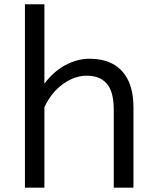

<svg xmlns="http://www.w3.org/2000/svg" viewBox="-20 -850 740 895"><path d="M96.2 -830.1H187V-460Q227.5 -514.6 281.7 -544.9Q338.9 -576.2 397.5 -576.2Q510.3 -576.2 563 -500.5Q602.1 -444.8 602.1 -348.1V24.9H510.3V-336.9Q510.3 -412.1 485.8 -449.2Q454.6 -497.1 384.3 -497.1Q336.4 -497.1 290 -469.2Q223.1 -428.7 187 -350.1V24.9H96.2Z"/></svg>

Font: BIZ UDPGothic
Style: Regular
Weight: 400
Designer: TypeBank Co., Ltd.
Foundry: Morisawa Inc.
Version: Version 1.051